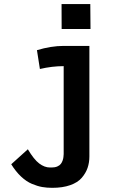

<svg xmlns="http://www.w3.org/2000/svg" viewBox="-20 -716 558 926"><path d="M276.9 -696.3H415.5L416.5 -576.2H277.3ZM411.1 38.1Q411.1 68.4 402.3 93.8Q393.6 119.1 374.3 141.6Q355 164.1 318.6 177Q282.2 189.9 231.9 189.9Q206.1 189.9 183.6 186Q161.1 182.1 134.3 170.9Q107.4 159.7 81.8 135.7Q56.2 111.8 34.2 76.2L114.3 3.9Q143.6 53.2 169.2 72.5Q194.8 91.8 220.7 91.8H229.5Q245.1 91.8 256.3 86.9Q267.6 82 273.2 74.7Q278.8 67.4 282 58.3Q285.2 49.3 285.9 41.5Q286.6 33.7 287.1 27.3Q287.1 24.4 287.1 23.4V-397Q231.4 -397 172.4 -383.3L158.2 -474.1Q227.1 -494.6 287.1 -494.6H411.1Z"/></svg>

Font: Fantasque Sans Mono
Style: Bold
Weight: 700
Monospace: yes
Designer: Jany Belluz
Version: Version 1.8.0 ; ttfautohint (v1.8.2)